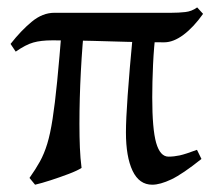

<svg xmlns="http://www.w3.org/2000/svg" viewBox="-20 -489 583 524"><path d="M428.2 -373.5Q373 -373.5 327.9 -374.8Q282.7 -376 234.6 -377.4Q186.5 -378.9 122.6 -378.9Q91.8 -378.9 71 -373Q50.3 -367.2 22.9 -348.1L8.8 -369.1Q37.6 -405.8 66.9 -429.9Q96.2 -454.1 128.4 -454.1Q202.6 -454.1 257.8 -454.1Q313 -454.1 358.2 -454.1Q403.3 -454.1 447.3 -454.1Q467.8 -454.1 485.6 -456.1Q503.4 -458 518.1 -468.8L534.2 -451.2Q508.3 -414.6 480.7 -394Q453.1 -373.5 428.2 -373.5ZM395.5 15.1Q359.9 15.1 341.8 -22.9Q323.7 -61 323.7 -127.9Q323.7 -162.1 328.4 -228.3Q333 -294.4 343.3 -402.8L405.8 -408.2Q399.9 -361.3 397.7 -312.7Q395.5 -264.2 395.5 -223.1Q395.5 -136.7 406.2 -99.1Q417 -61.5 439.9 -61.5Q454.6 -61.5 470.5 -64.9Q486.3 -68.4 517.6 -80.1L529.8 -55.2Q478.5 -14.2 447.8 0.5Q417 15.1 395.5 15.1ZM196.8 -150.4Q196.8 -115.2 198 -86.2Q199.2 -57.1 202.6 -30.8Q191.4 -23.4 167.7 -14.4Q144 -5.4 118.4 2.9Q92.8 11.2 75.7 15.1Q73.2 12.2 66.9 4.4Q60.5 -3.4 60.5 -3.4Q77.1 -26.9 88.9 -48.1Q100.6 -69.3 108.9 -96.4Q117.2 -123.5 123.5 -164.3Q129.9 -205.1 136 -266.8Q142.1 -328.6 149.4 -419.9Q156.7 -422.9 171.6 -425.5Q186.5 -428.2 199 -429.9Q211.4 -431.6 211.4 -431.6Q204.6 -368.2 200.7 -294.2Q196.8 -220.2 196.8 -150.4Z"/></svg>

Font: Gentium Book Plus
Style: Regular
Weight: 400
Designer: Victor Gaultney, Annie Olsen, Iska Routamaa, Becca Hirsbrunner
Foundry: SIL International
Version: Version 6.101